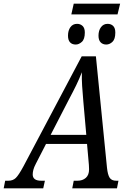

<svg xmlns="http://www.w3.org/2000/svg" viewBox="-67 -1019 701 1039"><path d="M319 -941 332 -999H583L569 -941ZM343 -778Q323 -778 312 -790Q301 -802 301 -826Q301 -854 314 -872Q327 -890 350 -890Q368 -890 380 -878.5Q392 -867 392 -843Q392 -807 376 -792.5Q360 -778 343 -778ZM508 -778Q489 -778 477.5 -790Q466 -802 466 -826Q466 -854 479.5 -872Q493 -890 515 -890Q534 -890 545.5 -878.5Q557 -867 557 -843Q557 -807 541.5 -792.5Q526 -778 508 -778ZM-47 0 -39 -41H-22Q3 -41 18.5 -56Q34 -71 60 -119L375 -714H452L512 -111Q516 -73 526.5 -57Q537 -41 562 -41H574L566 0H324L332 -41H352Q380 -41 397.5 -56.5Q415 -72 415 -103Q415 -115 414 -127L404 -240H182L127 -133Q117 -114 113.5 -100Q110 -86 110 -75Q110 -41 156 -41H176L167 0ZM305 -479 207 -289H400L384 -470Q380 -514 377.5 -553Q375 -592 376 -628Q362 -592 346 -559Q330 -526 305 -479Z"/></svg>

Font: Noto Serif Condensed
Style: Italic
Weight: 400
Width: 3
Italic angle: -12°
Designer: Monotype Design Team
Foundry: Monotype Imaging Inc.
Version: Version 2.014; ttfautohint (v1.8.4.7-5d5b)